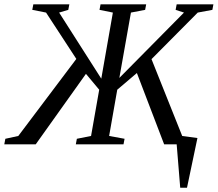

<svg xmlns="http://www.w3.org/2000/svg" viewBox="-46 -675 1018 898"><path d="M877.4 -29.3 828.6 203.1H796.9L780.3 0H721.7L594.2 -333.5L502.4 -255.4L464.4 -39.1L536.6 -25.9L531.7 0H308.6L313.5 -25.9L379.9 -39.1L418 -255.4L356 -329.6L121.1 0H-25.9L-21 -25.9L39.6 -39.1L311 -399.4L169.4 -616.2L105 -628.9L109.9 -654.8H278.3L273.4 -628.9L230.5 -616.2L427.7 -307.1L481.9 -616.2L419.4 -628.9L424.3 -654.8H637.7L632.8 -628.9L566.4 -616.2L512.2 -310.5L814.5 -616.2L775.4 -628.9L780.3 -654.8H952.1L947.3 -628.9L878.9 -616.2L662.6 -398.4L806.2 -39.1Z"/></svg>

Font: Liberation Serif
Style: Italic
Weight: 400
Italic angle: -16.333°
Designer: Steve Matteson
Foundry: Ascender Corporation
Version: Version 2.1.5